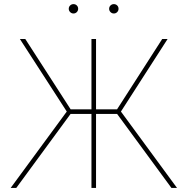

<svg xmlns="http://www.w3.org/2000/svg" viewBox="-20 -918 917 938"><path d="M449.2 -727.5V0H426.8V-727.5ZM32.2 0 306.2 -373 77.1 -727.5H103.5L325.2 -383.8H551.8L772.5 -727.5H798.8L570.8 -373L844.7 0H817.4L552.2 -361.3H324.7L59.6 0ZM536.1 -852.1Q526.9 -852.1 520 -858.9Q513.2 -865.7 513.2 -875Q513.2 -884.8 520 -891.4Q526.9 -897.9 536.1 -897.9Q545.9 -897.9 552.5 -891.4Q559.1 -884.8 559.1 -875Q559.1 -865.7 552.5 -858.9Q545.9 -852.1 536.1 -852.1ZM338.9 -852.1Q329.6 -852.1 322.8 -858.9Q315.9 -865.7 315.9 -875Q315.9 -884.8 322.8 -891.4Q329.6 -897.9 338.9 -897.9Q348.6 -897.9 355.2 -891.4Q361.8 -884.8 361.8 -875Q361.8 -865.7 355.2 -858.9Q348.6 -852.1 338.9 -852.1Z"/></svg>

Font: Inter Thin
Style: Regular
Weight: 250
Designer: Rasmus Andersson
Foundry: rsms
Version: Version 4.001;git-66647c0bb